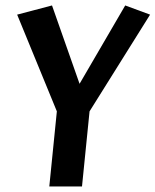

<svg xmlns="http://www.w3.org/2000/svg" viewBox="-20 -674 562 694"><path d="M276.4 0H158.2L185.5 -271.5L42 -621.1L168 -654.3L267.6 -371.1L432.6 -654.3L522.5 -621.1L303.7 -271.5Z"/></svg>

Font: Puritan
Style: BoldItalic
Weight: 700
Version: 2.1